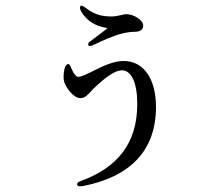

<svg xmlns="http://www.w3.org/2000/svg" viewBox="-20 -596 790 677"><path d="M219 -370C213 -367 209 -362 207 -351C204 -335 203 -322 206 -308C213 -287 238 -250 264 -250C279 -250 290 -262 300 -273C303 -276 307 -280 308 -282C333 -305 377 -348 410 -348C443 -348 464 -305 464 -229C464 -90 393 -5 268 41C256 45 251 49 252 55C253 61 261 62 273 60C435 28 530 -61 530 -219C530 -319 486 -381 416 -381C379 -381 341 -362 309 -346C287 -335 267 -325 256 -325C249 -325 240 -335 233 -352C228 -365 224 -372 219 -370ZM267 -554C296 -508 337 -501 359 -497C344 -484 323 -469 303 -454C301 -452 298 -450 296 -449C291 -445 290 -440 292 -436C293 -432 301 -433 313 -439C342 -453 382 -471 408 -477C425 -482 445 -484 457 -484C476 -484 485 -494 485 -505C485 -526 451 -546 425 -546C420 -546 415 -545 408 -543C399 -541 387 -538 373 -538C345 -538 316 -542 284 -567C273 -575 266 -578 264 -575C261 -572 261 -564 267 -554Z"/></svg>

Font: 寒蝉锦书宋 CompactLight
Style: Bold
Weight: 400
Width: 4
Designer: 寒蝉锦书宋{Warren} 思源宋体{Ryoko NISHIZUKA 西塚涼子 (kana & ideographs); Frank Grießhammer (Latin, Greek & Cyrillic); Wenlong ZHANG 
Foundry: Adobe & ChillType
Version: Version 2.000;Glyphs 3.1.1 (3135)